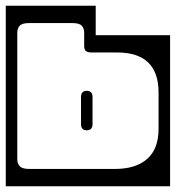

<svg xmlns="http://www.w3.org/2000/svg" viewBox="-40 -626 610 666"><path d="M292 -504H550V20H-20V-606H292ZM61 -546Q37 -546 28.5 -536.8Q20 -527.5 20 -513V-73Q20 -59 28.5 -49.5Q37 -40 61 -40H359Q431 -40 470.5 -74.8Q510 -109.5 510 -179V-305Q510 -444 366 -444H278Q264.5 -444 258.2 -448.8Q252 -453.5 252 -467V-513Q252 -527.5 243.5 -536.8Q235 -546 211 -546ZM281 -196Q281 -174 261 -174Q241 -174 241 -196V-289Q241 -311 261 -311Q281 -311 281 -289Z"/></svg>

Font: Honk Rounded
Style: Regular
Weight: 400
Designer: Noopur Datye & Yesha Goshar
Foundry: Ek Type
Version: Version 1.000